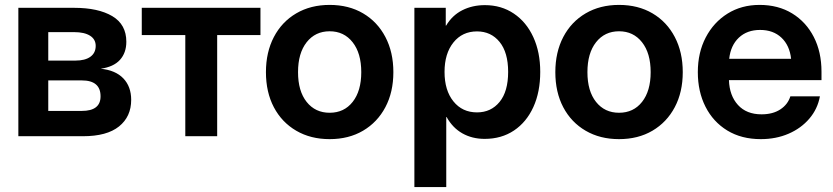

<svg xmlns="http://www.w3.org/2000/svg" viewBox="-20 -547 3347 771"><path d="M53.7 0V-515.6H277.8Q374.5 -515.6 430.9 -482.2Q487.3 -448.7 487.3 -379.4Q487.3 -335 461.7 -306.6Q436 -278.3 384.3 -271Q443.8 -265.1 475.3 -232.2Q506.8 -199.2 506.8 -146Q506.8 -78.6 458 -39.3Q409.2 0 313.5 0ZM173.8 -101.6H308.6Q383.8 -101.6 383.8 -160.2Q383.8 -224.1 308.6 -224.1H173.8ZM173.8 -303.7H282.7Q321.8 -303.7 343 -319.1Q364.3 -334.5 364.3 -362.8Q364.3 -389.2 341.6 -403.6Q318.8 -418 277.8 -418H173.8Z M724.1 0V-406.2H549.3V-515.6H1025.9V-406.2H852.1V0Z M1303.7 11.7Q1227.5 11.7 1169.7 -22Q1111.8 -55.7 1079.8 -116.2Q1047.9 -176.8 1047.9 -257.3Q1047.9 -337.4 1079.8 -398.4Q1111.8 -459.5 1169.7 -493.4Q1227.5 -527.3 1303.7 -527.3Q1380.4 -527.3 1438 -493.4Q1495.6 -459.5 1527.6 -398.4Q1559.6 -337.4 1559.6 -257.3Q1559.6 -177.2 1527.6 -116.7Q1495.6 -56.2 1438 -22.2Q1380.4 11.7 1303.7 11.7ZM1303.7 -94.2Q1361.8 -94.2 1396.2 -137.9Q1430.7 -181.6 1430.7 -257.3Q1430.7 -333.5 1396 -377.4Q1361.3 -421.4 1303.7 -421.4Q1246.1 -421.4 1211.4 -377.4Q1176.8 -333.5 1176.8 -257.3Q1176.8 -181.2 1211.4 -137.7Q1246.1 -94.2 1303.7 -94.2Z M1644 204.1V-515.6H1770V-444.3H1771.5Q1795.9 -485.4 1836.4 -505.9Q1877 -526.4 1927.2 -526.4Q1993.2 -526.4 2043.5 -492.4Q2093.8 -458.5 2121.6 -397.9Q2149.4 -337.4 2149.4 -258.3Q2149.4 -177.7 2121.8 -117.2Q2094.2 -56.6 2043.9 -22.9Q1993.7 10.7 1926.3 10.7Q1876 10.7 1836.7 -11.5Q1797.4 -33.7 1773.4 -77.1H1772V204.1ZM1895.5 -95.7Q1951.7 -95.7 1986.1 -137.7Q2020.5 -179.7 2020.5 -258.3Q2020.5 -336.4 1986.1 -378.7Q1951.7 -420.9 1895.5 -420.9Q1836.4 -420.9 1800.8 -376.5Q1765.1 -332 1765.1 -258.3Q1765.1 -184.1 1800.8 -139.9Q1836.4 -95.7 1895.5 -95.7Z M2465.8 11.7Q2389.6 11.7 2331.8 -22Q2273.9 -55.7 2241.9 -116.2Q2210 -176.8 2210 -257.3Q2210 -337.4 2241.9 -398.4Q2273.9 -459.5 2331.8 -493.4Q2389.6 -527.3 2465.8 -527.3Q2542.5 -527.3 2600.1 -493.4Q2657.7 -459.5 2689.7 -398.4Q2721.7 -337.4 2721.7 -257.3Q2721.7 -177.2 2689.7 -116.7Q2657.7 -56.2 2600.1 -22.2Q2542.5 11.7 2465.8 11.7ZM2465.8 -94.2Q2523.9 -94.2 2558.3 -137.9Q2592.8 -181.6 2592.8 -257.3Q2592.8 -333.5 2558.1 -377.4Q2523.4 -421.4 2465.8 -421.4Q2408.2 -421.4 2373.5 -377.4Q2338.9 -333.5 2338.9 -257.3Q2338.9 -181.2 2373.5 -137.7Q2408.2 -94.2 2465.8 -94.2Z M3035.2 11.7Q2957.5 11.7 2900.6 -22.9Q2843.8 -57.6 2813 -118.4Q2782.2 -179.2 2782.2 -257.3Q2782.2 -335.9 2814 -396.7Q2845.7 -457.5 2901.6 -492.4Q2957.5 -527.3 3030.3 -527.3Q3105 -527.3 3160.9 -493.2Q3216.8 -459 3247.8 -398.7Q3278.8 -338.4 3278.8 -259.3V-225.1H2907.2Q2909.2 -163.1 2943.4 -125.5Q2977.5 -87.9 3038.1 -87.9Q3083.5 -87.9 3113.5 -107.7Q3143.6 -127.4 3153.8 -160.2H3272.5Q3263.2 -109.4 3230 -70.6Q3196.8 -31.7 3146.5 -10Q3096.2 11.7 3035.2 11.7ZM2908.2 -311H3156.7Q3150.9 -364.7 3117.9 -395.8Q3085 -426.8 3032.2 -426.8Q2980 -426.8 2947 -395.8Q2914.1 -364.7 2908.2 -311Z"/></svg>

Font: Inter Display Semi Bold
Style: Regular
Weight: 600
Designer: Rasmus Andersson
Foundry: rsms
Version: Version 4.000;git-37864ae